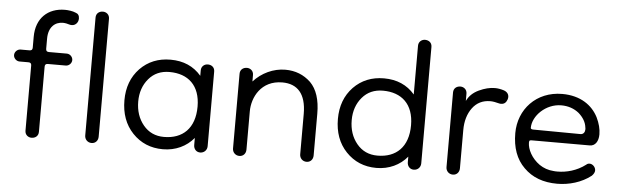

<svg xmlns="http://www.w3.org/2000/svg" viewBox="-46 -848 3306 1025"><g transform="rotate(5 1607.0 -336.0)"><path d="M469 16C490 16 504 0 504 -21V-653C504 -676 486 -688 469 -688C449 -688 432 -676 432 -653V-21C432 0 448 16 469 16ZM147 16C167 16 184 4 184 -19V-368C184 -379 189 -384 200 -384H296C313 -384 328 -399 328 -416C328 -433 313 -448 296 -448H200C189 -448 184 -453 184 -464V-518C184 -582 220 -610 261 -610C272 -610 287 -607 299 -603C303 -602 306 -602 310 -602C326 -602 344 -616 344 -640C344 -656 337 -666 323 -670C308 -677 282 -680 266 -680C175 -680 112 -622 112 -522V-464C112 -453 107 -448 96 -448H48C31 -448 16 -433 16 -416C16 -399 31 -384 48 -384H96C107 -384 112 -379 112 -368V-19C112 4 130 16 147 16Z M851 16C919 16 977 -12 1016 -59V-21C1016 0 1030 16 1051 16C1072 16 1088 0 1088 -21V-421C1088 -444 1071 -456 1051 -456C1034 -456 1016 -444 1016 -421V-392C975 -440 920 -464 851 -464C785 -464 731 -442 688 -398C645 -353 624 -296 624 -227C624 -156 645 -97 688 -52C731 -7 785 16 851 16ZM851 -50C805 -50 768 -67 740 -101C712 -135 698 -177 698 -227C698 -275 712 -316 740 -349C768 -382 805 -398 851 -398C951 -398 1016 -340 1016 -227C1016 -110 951 -50 851 -50Z M1621 16C1642 16 1656 0 1656 -21V-245C1656 -320 1638 -375 1602 -411C1565 -446 1520 -464 1466 -464C1402 -464 1339 -434 1296 -386V-421C1296 -444 1278 -456 1261 -456C1241 -456 1224 -444 1224 -421V-21C1224 0 1240 16 1261 16C1282 16 1296 0 1296 -21V-226C1296 -301 1342 -395 1456 -395C1537 -395 1584 -345 1584 -238V-21C1584 0 1600 16 1621 16Z M1995 16C2063 16 2121 -12 2160 -59V-29C2160 -8 2174 8 2195 8C2216 8 2232 -8 2232 -29V-653C2232 -676 2215 -688 2195 -688C2178 -688 2160 -676 2160 -653V-392C2119 -440 2064 -464 1995 -464C1929 -464 1875 -442 1832 -398C1789 -353 1768 -296 1768 -227C1768 -156 1789 -97 1832 -52C1875 -7 1929 16 1995 16ZM1995 -50C1949 -50 1912 -67 1884 -101C1856 -135 1842 -177 1842 -227C1842 -275 1856 -316 1884 -349C1912 -382 1949 -398 1995 -398C2095 -398 2160 -340 2160 -227C2160 -110 2095 -50 1995 -50Z M2440 -226C2440 -274 2452 -314 2475 -345C2498 -376 2530 -392 2571 -392C2584 -392 2600 -389 2619 -384C2622 -383 2626 -383 2629 -383C2645 -383 2656 -392 2662 -410C2663 -414 2664 -419 2664 -423C2664 -434 2658 -449 2637 -456C2621 -461 2605 -464 2589 -464C2562 -464 2534 -457 2504 -443C2474 -429 2453 -409 2440 -382V-421C2440 -444 2422 -456 2405 -456C2385 -456 2368 -444 2368 -421V-21C2368 0 2384 16 2405 16C2426 16 2440 0 2440 -21Z M2964 16C3027 16 3094 -3 3145 -43C3155 -53 3160 -63 3160 -72C3160 -91 3143 -106 3128 -106C3121 -106 3115 -104 3110 -99C3063 -63 3007 -49 2961 -49C2953 -49 2946 -49 2939 -50C2910 -52 2885 -61 2863 -76C2819 -107 2795 -154 2795 -190C2795 -203 2800 -203 2812 -203H3120C3149 -203 3166 -229 3166 -266C3166 -295 3158 -325 3143 -356C3112 -417 3049 -464 2950 -464C2811 -464 2718 -361 2718 -234C2718 -156 2740 -95 2785 -51C2830 -6 2889 16 2964 16ZM2812 -261C2803 -261 2798 -264 2798 -269C2798 -334 2868 -403 2950 -403C2987 -403 3019 -392 3045 -371C3070 -349 3085 -324 3088 -296C3089 -293 3089 -289 3089 -286C3089 -273 3082 -259 3065 -259Z"/></g></svg>

Font: Dongle Light
Style: Regular
Weight: 300
Designer: Yanghee Ryu
Foundry: Yanghee Ryu
Version: Version 2.000